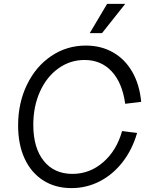

<svg xmlns="http://www.w3.org/2000/svg" viewBox="-20 -950 783 986"><path d="M73 -306Q73 -421 118.5 -515Q164 -609 243.5 -662.5Q323 -716 421 -716Q499 -716 560.5 -681Q622 -646 659.5 -580.5Q697 -515 705 -427L623 -417Q608 -525 553.5 -583.5Q499 -642 414 -642Q340 -642 279.5 -598.5Q219 -555 185 -479Q151 -403 151 -309Q151 -191 204.5 -124Q258 -57 352 -57Q441 -57 510 -117Q579 -177 607 -277L684 -267Q659 -181 609 -117Q559 -53 491.5 -18.5Q424 16 347 16Q264 16 202 -23.5Q140 -63 106.5 -135.5Q73 -208 73 -306ZM623 -930 504 -780H441L530 -930Z"/></svg>

Font: MedMera Sans
Style: Italic
Weight: 400
Italic angle: -11°
Designer: Kasper Nordkvist
Foundry: UNCUT.wtf
Version: Version 1.300